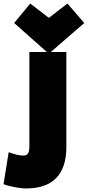

<svg xmlns="http://www.w3.org/2000/svg" viewBox="-126 -850 496 1085"><path d="M21 215C168 215 249 140 249 -19V-556H161L350 -720L255 -830L150 -749L45 -830L-46 -720L139 -556H40V-23C40 11 32 29 7 29C-16 29 -35 25 -77 10L-106 191C-51 210 0 215 21 215Z"/></svg>

Font: Repo ExtraBlack
Style: Regular
Weight: 400
Designer: Stefan Peev
Foundry: Context Ltd
Version: Version 001.502